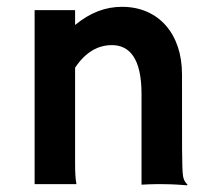

<svg xmlns="http://www.w3.org/2000/svg" viewBox="-20 -540 624 563"><path d="M81.5 0H204.1C201.2 -16.1 200.2 -33.7 200.2 -62.5V-341.3C230 -386.7 267.1 -407.7 308.1 -407.7C359.4 -407.7 395 -369.1 395 -264.6V1.5C429.7 -0.5 451.2 0 457 0C483.9 0 514.2 2 528.8 3.4L529.8 1.5C525.9 -3.4 519 -8.3 516.6 -24.9C513.2 -48.8 513.7 -111.8 513.7 -322.3C513.7 -440.9 444.8 -520 337.9 -520C289.1 -520 245.1 -503.4 200.2 -466.8V-510.3H81.5Z"/></svg>

Font: HammersmithOne
Style: Regular
Weight: 400
Designer: Nicole Fally
Foundry: Nicole Fally
Version: Version 1.003